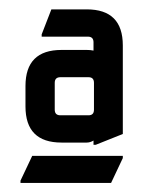

<svg xmlns="http://www.w3.org/2000/svg" viewBox="-20 -782 311 416"><path d="M91.3 -761.7H168Q246.1 -761.7 246.1 -683.6V-491.7L187.5 -468.3H182.6V-477.5Q175.3 -473.1 168 -473.1H113.3Q35.2 -473.1 35.2 -551.3V-595.7Q35.2 -673.8 113.3 -673.8H168Q175.8 -673.8 182.6 -672.4V-690.4Q182.6 -702.6 170.4 -702.6H70.3V-707.5ZM171.9 -614.7H110.8Q98.6 -614.7 98.6 -602.5V-544.4Q98.6 -532.2 110.8 -532.2H171.9Q183.6 -532.2 183.6 -544.4V-602.5Q183.6 -614.7 171.9 -614.7ZM24.4 -385.7V-390.6L49.8 -444.3H246.1V-439.5L220.7 -385.7Z"/></svg>

Font: Nova Square
Style: Book
Weight: 400
Designer: Wojciech Kalinowski "wmk69" (wmk69@o2.pl)
Foundry: Wojciech Kalinowski "wmk69" (wmk69@o2.pl)
Version: Version 3.1.0; 2021-05-23